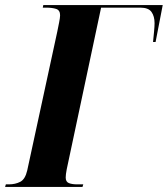

<svg xmlns="http://www.w3.org/2000/svg" viewBox="-60 -734 659 754"><path d="M-40 0 -37 -10H-25Q0 -10 19.5 -20Q39 -30 47 -65L165 -610Q168 -625 172 -645Q176 -665 176 -674Q176 -694 160.5 -699Q145 -704 121 -704H108L110 -714H579L551 -569H541Q543 -589 545 -610Q547 -631 547 -643Q547 -670 535 -687Q523 -704 491 -704H337L202 -69Q198 -48 198 -37Q198 -20 210.5 -15Q223 -10 243 -10H267L264 0Z"/></svg>

Font: Noto Serif Display ExtraCondensed ExtraBold
Style: Italic
Weight: 800
Width: 2
Italic angle: -12°
Designer: Monotype Design Team
Foundry: Monotype Imaging Inc.
Version: Version 2.009